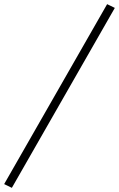

<svg xmlns="http://www.w3.org/2000/svg" viewBox="-108 -760 572 923"><path d="M407 -740 444 -722 -51 143 -88 125Z"/></svg>

Font: Inria Serif
Style: Bold Italic
Weight: 700
Italic angle: -10°
Designer: Black Foundry Team
Foundry: Black Foundry
Version: Version 1.000; ttfautohint (v1.8.3)